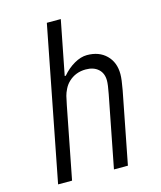

<svg xmlns="http://www.w3.org/2000/svg" viewBox="-132 -1012 931 1107"><g transform="rotate(-15 333.5 -458.5)"><path d="M502.6 -505.2Q502.6 -549.5 474.9 -574.2Q447.3 -599 400.4 -599Q339.2 -599 296.9 -558.6Q279.9 -542.3 268.9 -520.2Q257.8 -498 253.6 -480.8Q249.3 -463.5 242.2 -427.7L158.9 0H75.5L253.9 -916.7H337.2L274.1 -593.8H280.6Q312.5 -631.5 352.2 -654.3Q391.9 -677.1 428.4 -677.1Q500.7 -677.1 543.9 -634.4Q587.2 -591.8 587.2 -521.5Q587.2 -490.2 575.5 -427.7L492.2 0H408.9L492.2 -427.7Q502.6 -481.1 502.6 -505.2Z"/></g></svg>

Font: TypoPRO Monoid
Style: Italic
Weight: 400
Width: 4
Italic angle: -11°
Monospace: yes
Version: Version 0.61